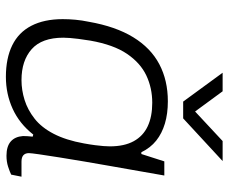

<svg xmlns="http://www.w3.org/2000/svg" viewBox="-82 -682 776 652"><g transform="rotate(90 306.0 -356.0)"><path d="M241 12Q178 12 134 -9.5Q90 -31 67.5 -74.5Q45 -118 45 -181Q45 -202 47 -224Q49 -246 54 -270Q70 -361 106.5 -420.5Q143 -480 198 -509Q253 -538 324 -538Q366 -538 399.5 -528Q433 -518 457.5 -498.5Q482 -479 497 -448H503L528 -526H576L556 -412Q551 -383 543.5 -341Q536 -299 528.5 -254.5Q521 -210 514.5 -169.5Q508 -129 504 -101Q500 -73 500 -66Q500 -54 507 -47.5Q514 -41 529 -41H580L573 -6Q563 -1 546 4.5Q529 10 509 10Q477 10 460.5 -4.5Q444 -19 442 -46Q442 -53 442.5 -61.5Q443 -70 444 -79L437 -81Q400 -34 349.5 -11Q299 12 241 12ZM252 -41Q286 -41 319.5 -51.5Q353 -62 383 -85.5Q413 -109 434.5 -150.5Q456 -192 467 -253Q471 -275 473 -291Q475 -307 476 -319Q477 -331 477 -341Q477 -390 459.5 -422Q442 -454 409 -469.5Q376 -485 329 -485Q279 -485 236.5 -465Q194 -445 163 -399.5Q132 -354 118 -275Q114 -251 112 -234Q110 -217 109 -205.5Q108 -194 108 -183Q108 -110 147 -75.5Q186 -41 252 -41ZM527 -724 382 -590H325L227 -724H290L370 -615H342L459 -724Z"/></g></svg>

Font: Archivo SemiExpanded ExtraLight
Style: Italic
Weight: 250
Width: 6
Italic angle: -10°
Designer: Hector Gatti
Foundry: Omnibus-Type
Version: Version 2.001